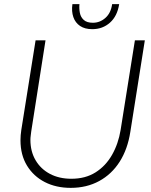

<svg xmlns="http://www.w3.org/2000/svg" viewBox="-20 -895 730 928"><path d="M322 13Q251 13 196.5 -15Q142 -43 110.5 -94.5Q79 -146 79 -217Q79 -229 80 -241.5Q81 -254 83 -267L152 -700H200L131 -260Q130 -250 128.5 -239.5Q127 -229 127 -219Q127 -163 152 -120.5Q177 -78 221.5 -54.5Q266 -31 325 -31Q393 -31 442 -62Q491 -93 521.5 -146.5Q552 -200 563 -267L632 -700H680L610 -258Q597 -174 558.5 -113.5Q520 -53 459.5 -20Q399 13 322 13ZM426 -754Q390 -754 367 -769.5Q344 -785 334.5 -812.5Q325 -840 330 -875H364Q362 -854 366 -833Q370 -812 385 -798.5Q400 -785 429 -785Q463 -785 489.5 -808.5Q516 -832 522 -875H556Q547 -817 511.5 -785.5Q476 -754 426 -754Z"/></svg>

Font: MuseoModerno Thin ExtraLight
Style: Italic
Weight: 250
Italic angle: -9°
Version: Version 1.003